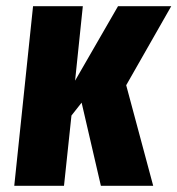

<svg xmlns="http://www.w3.org/2000/svg" viewBox="-20 -598 571 618"><path d="M25.9 0 86.4 -578.1H246.6L221.7 -338.4L359.9 -578.1H531.2L386.2 -323.7L473.1 0H304.7L242.7 -267.6L210 -226.1L186 0Z"/></svg>

Font: Oswald
Style: Bold
Weight: 700
Designer: Vernon Adams
Foundry: Vernon Adams
Version: 3.0; ttfautohint (v0.94.23-7a4d-dirty) -l 8 -r 50 -G 200 -x 